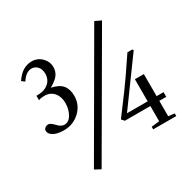

<svg xmlns="http://www.w3.org/2000/svg" viewBox="-163 -868 1095 1088"><g transform="rotate(-30 384.5 -324.5)"><path d="M201.2 49.8 162.6 29.3 585 -698.7 625 -679.7ZM128.4 -248Q85 -248 60.3 -262.2Q35.6 -276.4 35.6 -297.4Q35.6 -307.6 44.7 -314.9Q53.7 -322.3 66.4 -322.3Q79.6 -322.3 101.6 -298.8Q124.5 -273.9 145.5 -273.9Q174.8 -273.9 193.1 -305.7Q211.4 -337.4 211.4 -379.4Q211.4 -420.4 188.7 -446.8Q166 -473.1 127.4 -473.1Q106.9 -473.1 89.8 -466.8L89.4 -495.6Q140.1 -494.6 168 -517.8Q195.8 -541 195.8 -579.6Q195.8 -609.4 179.7 -626.5Q163.6 -643.6 141.6 -643.6Q105.5 -643.6 75.2 -596.7L55.7 -611.3Q99.6 -678.2 162.6 -678.2Q200.7 -678.2 227.5 -651.6Q254.4 -625 254.4 -587.9Q254.4 -560.5 238.5 -538.6Q222.7 -516.6 183.1 -494.6Q233.4 -483.9 254.4 -457.8Q275.4 -431.6 275.4 -387.7Q275.4 -329.6 232.2 -288.8Q189 -248 128.4 -248ZM567.4 0V-17.1L619.6 -22.9V-122.6H452.6L437 -140.1L533.2 -269Q566.4 -313 659.2 -451.2H690.9L696.3 -444.3L484.4 -153.3H619.6V-297.9H678.2V-153.3H723.6V-122.6H678.2V-22L718.3 -17.1V0Z"/></g></svg>

Font: Elstob 10pt
Style: Regular
Weight: 400
Designer: Peter S. Baker
Version: Version 1.015